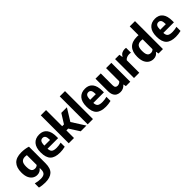

<svg xmlns="http://www.w3.org/2000/svg" viewBox="254 -2252 3925 3925"><g transform="rotate(-45 2216.5 -289.0)"><path d="M234 230Q195.5 230 151.8 225Q108 220 68.5 209.5V89Q108.5 100 147.2 105.5Q186 111 221.5 111Q293.5 111 328 81.5Q362.5 52 362.5 -19.5V-58H355.5Q335 -29 302.5 -12Q270 5 227.5 5Q176.5 5 131.5 -22.5Q86.5 -50 58.8 -109Q31 -168 31 -263Q31 -405.5 102.5 -480.5Q174 -555.5 322.5 -555.5Q370.5 -555.5 422.2 -548Q474 -540.5 515 -526V-46.5Q515 100.5 445 165.2Q375 230 234 230ZM288 -120.5Q308.5 -120.5 328.5 -128Q348.5 -135.5 362.5 -151V-433.5Q352 -435.5 337.8 -437.2Q323.5 -439 309.5 -439Q250 -439 217.8 -403Q185.5 -367 185.5 -276Q185.5 -214.5 198 -180.8Q210.5 -147 233.5 -133.8Q256.5 -120.5 288 -120.5Z M882 10.5Q736 10.5 668.2 -56.5Q600.5 -123.5 600.5 -274.5Q600.5 -412.5 662.8 -484Q725 -555.5 838.5 -555.5Q947 -555.5 1003.5 -483.5Q1060 -411.5 1060 -270V-228H754Q757 -160.5 789.8 -134.5Q822.5 -108.5 902 -108.5Q932 -108.5 964.8 -113.2Q997.5 -118 1031.5 -126.5V-8Q990.5 1.5 954.5 6Q918.5 10.5 882 10.5ZM837 -456.5Q798 -456.5 776.5 -427.8Q755 -399 753.5 -318.5H917.5Q916.5 -399 896 -427.8Q875.5 -456.5 837 -456.5Z M1139 0V-808H1291.5V-341.5H1343L1471.5 -547H1633L1470.5 -284L1651 0H1485.5L1344 -220.5H1291.5V0Z M1687 0V-808H1839.5V0Z M2206 10.5Q2060 10.5 1992.2 -56.5Q1924.5 -123.5 1924.5 -274.5Q1924.5 -412.5 1986.8 -484Q2049 -555.5 2162.5 -555.5Q2271 -555.5 2327.5 -483.5Q2384 -411.5 2384 -270V-228H2078Q2081 -160.5 2113.8 -134.5Q2146.5 -108.5 2226 -108.5Q2256 -108.5 2288.8 -113.2Q2321.5 -118 2355.5 -126.5V-8Q2314.5 1.5 2278.5 6Q2242.5 10.5 2206 10.5ZM2161 -456.5Q2122 -456.5 2100.5 -427.8Q2079 -399 2077.5 -318.5H2241.5Q2240.5 -399 2220 -427.8Q2199.5 -456.5 2161 -456.5Z M2629.5 9.5Q2581 9.5 2542.5 -10.2Q2504 -30 2481.8 -74.5Q2459.5 -119 2459.5 -193V-547H2612V-204.5Q2612 -159 2630.5 -141.5Q2649 -124 2678.5 -124Q2700 -124 2724.8 -134.5Q2749.5 -145 2765.5 -166.5V-547H2918V0H2791.5L2781 -56H2774Q2716 9.5 2629.5 9.5Z M3026 0V-547H3151L3163 -474H3170.5Q3191.5 -516.5 3227.5 -535.5Q3263.5 -554.5 3307 -554.5Q3318 -554.5 3328.8 -553.5Q3339.5 -552.5 3348 -551V-411Q3336 -413.5 3322.8 -414.2Q3309.5 -415 3297.5 -415Q3263 -415 3230 -401.2Q3197 -387.5 3178.5 -362V0Z M3586 10Q3531 10 3483.8 -17.5Q3436.5 -45 3407.8 -105Q3379 -165 3379 -262.5Q3379 -406 3450 -480.8Q3521 -555.5 3664.5 -555.5Q3676.5 -555.5 3688.2 -554.8Q3700 -554 3710.5 -553V-808H3863V0H3734.5L3724.5 -57.5H3717.5Q3698 -27.5 3664.8 -8.8Q3631.5 10 3586 10ZM3633.5 -116.5Q3655 -116.5 3675.8 -125Q3696.5 -133.5 3710.5 -150.5V-434Q3700 -436 3685.5 -437.5Q3671 -439 3659 -439Q3597 -439 3565.2 -402.8Q3533.5 -366.5 3533.5 -275Q3533.5 -211.5 3546.2 -177.2Q3559 -143 3581.2 -129.8Q3603.5 -116.5 3633.5 -116.5Z M4230 10.5Q4084 10.5 4016.2 -56.5Q3948.5 -123.5 3948.5 -274.5Q3948.5 -412.5 4010.8 -484Q4073 -555.5 4186.5 -555.5Q4295 -555.5 4351.5 -483.5Q4408 -411.5 4408 -270V-228H4102Q4105 -160.5 4137.8 -134.5Q4170.5 -108.5 4250 -108.5Q4280 -108.5 4312.8 -113.2Q4345.5 -118 4379.5 -126.5V-8Q4338.5 1.5 4302.5 6Q4266.5 10.5 4230 10.5ZM4185 -456.5Q4146 -456.5 4124.5 -427.8Q4103 -399 4101.5 -318.5H4265.5Q4264.5 -399 4244 -427.8Q4223.5 -456.5 4185 -456.5Z"/></g></svg>

Font: Encode Sans SmCnd
Style: Bold
Weight: 700
Width: 4
Designer: Multiple Designers
Foundry: Impallari Type
Version: Version 3.002; ttfautohint (v1.8.3) -l 8 -r 50 -G 200 -x 14 